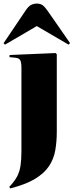

<svg xmlns="http://www.w3.org/2000/svg" viewBox="-37 -825 412 1075"><path d="M20 230 15 221Q44 191 58.5 163.5Q73 136 78 102Q83 68 83 20V-444Q83 -475 76.5 -487.5Q70 -500 47 -502L16 -505L17 -517L274 -528L281 -521V-90Q281 -32 272.5 16.5Q264 65 237.5 105Q211 145 159 176.5Q107 208 20 230ZM-9 -575 -17 -583 105 -764Q121 -789 136.5 -797Q152 -805 169 -805Q189 -805 202 -795.5Q215 -786 232 -761L355 -584L347 -575L169 -679Z"/></svg>

Font: Literata 72pt ExtraBold
Style: Regular
Weight: 800
Designer: Latin by Veronika Burian and Jose Scaglione. Greek by Irene Vlachou. Cyrillic by Vera Evstafieva.
Foundry: TypeTogether
Version: Version 3.002